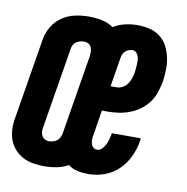

<svg xmlns="http://www.w3.org/2000/svg" viewBox="-79 -592 645 663"><g transform="rotate(10 243.5 -260.0)"><path d="M118 8Q98 8 78 4.5Q58 1 41.5 -8Q25 -17 12.5 -31.5Q0 -46 -6 -64Q-12 -82 -12.5 -102Q-13 -122 -9 -142L37 -422Q41 -446 54 -468Q67 -490 88 -504Q109 -518 133 -523Q157 -528 180 -528Q204 -528 226.5 -523.5Q249 -519 267 -506Q286 -518 308 -523Q330 -528 351 -528Q373 -528 394 -523Q415 -518 431 -505.5Q447 -493 456.5 -475Q466 -457 470.5 -436.5Q475 -416 474.5 -394.5Q474 -373 471 -351Q467 -332 461 -313Q455 -294 443 -277.5Q431 -261 414 -248.5Q397 -236 378.5 -229Q360 -222 340.5 -219Q321 -216 302 -216H281L267 -128Q265 -120 265 -112.5Q265 -105 267 -97.5Q269 -90 274.5 -85Q280 -80 288 -80Q297 -80 304.5 -87.5Q312 -95 316.5 -104Q321 -113 323.5 -122.5Q326 -132 328 -141Q328 -142 328 -143Q328 -144 328 -145H430Q430 -143 429.5 -140.5Q429 -138 429 -136Q425 -109 412.5 -81.5Q400 -54 378.5 -33Q357 -12 329 -2Q301 8 273 8Q253 8 234.5 4Q216 0 202 -11Q182 0 160.5 4Q139 8 118 8ZM296 -304H317Q328 -304 338 -309.5Q348 -315 354.5 -324Q361 -333 364.5 -343.5Q368 -354 370 -365Q371 -372 371.5 -379.5Q372 -387 372.5 -394.5Q373 -402 372.5 -409.5Q372 -417 369.5 -423.5Q367 -430 362 -435Q357 -440 349 -440Q343 -440 336.5 -437.5Q330 -435 325 -431Q320 -427 317 -420.5Q314 -414 313 -408ZM119 -80Q126 -80 133 -82Q140 -84 146 -88Q152 -92 155.5 -98.5Q159 -105 161 -112L207 -392Q208 -400 208 -408.5Q208 -417 205 -424.5Q202 -432 195 -436Q188 -440 179 -440Q172 -440 165 -438Q158 -436 152 -432Q146 -428 142.5 -421.5Q139 -415 138 -408L92 -128Q90 -120 90 -111.5Q90 -103 93.5 -95.5Q97 -88 104 -84Q111 -80 119 -80Z"/></g></svg>

Font: Iosevka SS04
Style: Bold Italic
Weight: 700
Italic angle: -9°
Monospace: yes
Designer: Belleve Invis
Foundry: Belleve Invis
Version: Version 19.0.0; ttfautohint (v1.8.4)